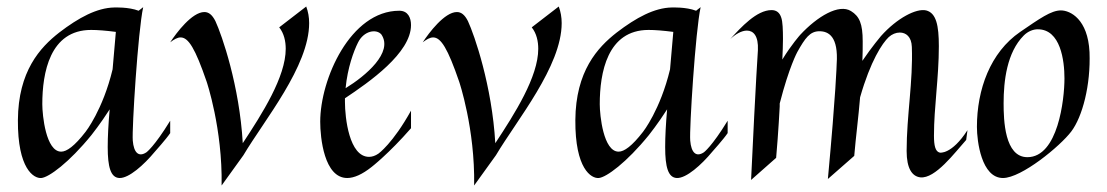

<svg xmlns="http://www.w3.org/2000/svg" viewBox="-20 -536 3402 590"><path d="M503 -165C454 -85 430 -68 430 -68C406 -52 391 -67 388 -104C385 -140 404 -441 420 -514L406 -503C375 -515 331 -513 331 -513C278 -512 222 -482 162 -436C103 -390 36 -317 35 -167C34 -17 84 13 107 11C130 9 192 -36 261 -121C261 -121 289 -156 317 -200C313 -154 311 -116 311 -84C311 -23 320 10 347 11C376 12 422 -29 456 -70C456 -70 491 -109 503 -127ZM326 -323C296 -198 243 -131 243 -131C209 -87 185 -70 168 -70C121 -70 110 -182 110 -216C110 -312 133 -444 260 -444C280 -444 305 -442 336 -438Z M728 -59C792 -167 930 -332 930 -465C930 -483 927 -500 921 -516L838 -452C853 -433 858 -409 858 -386C858 -300 786 -187 726 -96C716 -272 662 -428 642 -471C632 -491 621 -499 608 -499C570 -499 522 -435 503 -406C515 -415 525 -421 535 -421C559 -421 580 -387 615 -285C615 -285 664 -141 661 34L728 -59Z M1243 -196C1187 -95 1143 -64 1143 -64C1133 -57 1123 -54 1114 -54C1053 -54 1040 -174 1040 -223V-234C1115 -284 1243 -373 1243 -459C1243 -481 1234 -503 1207 -503C1057 -503 964 -293 964 -162C964 -113 976 11 1047 11C1068 11 1093 0 1122 -23C1122 -23 1175 -64 1243 -142ZM1152 -430C1189 -375 1104 -303 1042 -265C1048 -328 1067 -379 1080 -405C1098 -442 1137 -448 1152 -430Z M1504 -59C1568 -167 1706 -332 1706 -465C1706 -483 1703 -500 1697 -516L1614 -452C1629 -433 1634 -409 1634 -386C1634 -300 1562 -187 1502 -96C1492 -272 1438 -428 1418 -471C1408 -491 1397 -499 1384 -499C1346 -499 1298 -435 1279 -406C1291 -415 1301 -421 1311 -421C1335 -421 1356 -387 1391 -285C1391 -285 1440 -141 1437 34L1504 -59Z M2216 -165C2167 -85 2143 -68 2143 -68C2119 -52 2104 -67 2101 -104C2098 -140 2117 -441 2133 -514L2119 -503C2088 -515 2044 -513 2044 -513C1991 -512 1935 -482 1875 -436C1816 -390 1749 -317 1748 -167C1747 -17 1797 13 1820 11C1843 9 1905 -36 1974 -121C1974 -121 2002 -156 2030 -200C2026 -154 2024 -116 2024 -84C2024 -23 2033 10 2060 11C2089 12 2135 -29 2169 -70C2169 -70 2204 -109 2216 -127ZM2039 -323C2009 -198 1956 -131 1956 -131C1922 -87 1898 -70 1881 -70C1834 -70 1823 -182 1823 -216C1823 -312 1846 -444 1973 -444C1993 -444 2018 -442 2049 -438Z M2605 -57C2610 -116 2618 -176 2623 -237C2655 -349 2691 -403 2711 -422C2721 -431 2733 -436 2745 -436C2764 -436 2781 -423 2782 -392C2786 -286 2766 -181 2766 -72C2766 -18 2783 6 2808 9C2854 14 2914 -67 2949 -106L2953 -136C2904 -60 2868 -67 2868 -67C2854 -70 2850 -89 2850 -119C2850 -208 2865 -296 2865 -394C2865 -458 2857 -496 2826 -504C2796 -511 2737 -481 2687 -425C2687 -425 2659 -392 2630 -349C2631 -369 2631 -389 2631 -409C2631 -463 2621 -486 2595 -502C2558 -525 2492 -486 2439 -429C2439 -429 2412 -399 2384 -353C2385 -375 2386 -397 2386 -416C2386 -445 2385 -469 2381 -481C2376 -498 2365 -505 2351 -505C2305 -505 2257 -452 2224 -416C2240 -431 2259 -442 2275 -442C2295 -442 2311 -426 2309 -382C2309 -382 2303 -300 2288 17L2365 -51C2372 -129 2376 -209 2376 -209V-218C2405 -331 2430 -376 2430 -376C2454 -419 2469 -440 2498 -440C2526 -440 2557 -424 2551 -339C2551 -339 2549 -255 2524 14L2605 -57Z M3328 -376C3323 -477 3269 -504 3240 -504C3210 -504 3175 -479 3115 -438C3023 -375 2982 -261 2982 -146C2982 -102 2996 11 3062 11C3119 11 3238 -87 3272 -132C3306 -177 3332 -274 3328 -376ZM3251 -295C3251 -230 3231 -53 3137 -53C3067 -53 3064 -167 3064 -219C3064 -287 3074 -375 3126 -427C3139 -440 3155 -446 3169 -446C3239 -446 3251 -350 3251 -295Z"/></svg>

Font: Quintessential
Style: Regular
Weight: 400
Designer: Astigmatic (AOETI)
Foundry: Astigmatic (AOETI)
Version: Version 1.000